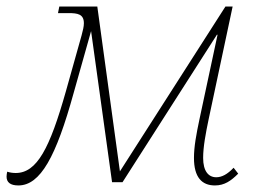

<svg xmlns="http://www.w3.org/2000/svg" viewBox="-66 -556 784 586"><path d="M-10 10C57 10 105 -77 159 -273L212 -461L276 0H308L596 -450H598L543 -193C533 -146 526 -108 526 -74C526 -15 550 10 590 10C619 10 639 -4 661 -26L647 -44C628 -24 611 -15 594 -15C570 -15 554 -34 554 -74C554 -108 562 -150 571 -193L644 -536H622L300 -33L231 -536H115L111 -516H143C171 -516 190 -513 190 -485C190 -475 187 -463 183 -448L135 -277C86 -104 47 -28 -18 -28C-26 -28 -35 -29 -44 -32C-45 -27 -46 -22 -46 -17C-46 0 -35 10 -10 10Z"/></svg>

Font: Noto Serif SemiCondensed Thin
Style: Italic
Weight: 100
Width: 4
Italic angle: -12°
Designer: Monotype Design Team
Foundry: Monotype Imaging Inc.
Version: Version 2.013